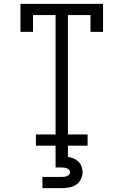

<svg xmlns="http://www.w3.org/2000/svg" viewBox="-20 -755 640 995"><path d="M166 0V-58H268V-677H151V-590H86V-735H514V-590H449V-677H332V-58H434V0ZM200 220V162H300Q307 162 314 161Q321 160 327.5 157.5Q334 155 338.5 150Q343 145 343 138Q343 131 338.5 125.5Q334 120 327.5 117.5Q321 115 314 114Q307 113 300 113H268V0H332V58Q347 60 361.5 66Q376 72 386.5 82.5Q397 93 402.5 108Q408 123 408 138Q408 157 399 174.5Q390 192 374 202.5Q358 213 338.5 216.5Q319 220 300 220Z"/></svg>

Font: Iosevka Curly Slab LtEx
Style: Regular
Weight: 300
Width: 7
Monospace: yes
Designer: Belleve Invis
Foundry: Belleve Invis
Version: Version 11.1.0; ttfautohint (v1.8.3)